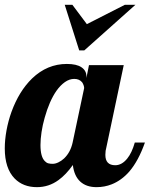

<svg xmlns="http://www.w3.org/2000/svg" viewBox="-33 -770 621 796"><path d="M235.4 -750H267.1L327.1 -669.9L484.4 -750H528.3L316.4 -561H295.4ZM27.8 -29.8Q-13.2 -71.8 -13.2 -154.8Q-13.2 -189.9 -6.1 -229Q1 -268.1 14.6 -306.2Q45.9 -392.1 100.1 -444.8Q162.6 -504.9 244.1 -504.9Q284.7 -504.9 304.9 -491Q325.2 -477.1 325.2 -454.1V-446.8L335.9 -500H480L408.2 -160.2Q403.8 -145.5 403.8 -127.9Q403.8 -85 444.8 -85Q472.2 -85 494.6 -112.8Q513.7 -136.2 525.9 -179.2H567.9Q541 -103 502.9 -58.6Q470.7 -22 430.2 -5.9Q400.4 5.9 367.2 5.9Q324.7 5.9 299.6 -17.3Q274.4 -40.5 269 -85.9Q240.7 -45.9 209.5 -23.4Q169.4 5.9 120.1 5.9Q63 5.9 27.8 -29.8ZM232.9 -113.3Q259.3 -138.7 268.1 -179.2L315.9 -404.8Q315.9 -409.7 313.7 -416.3Q311.5 -422.9 307.6 -428.7Q295.9 -442.9 274.9 -442.9Q254.9 -442.9 236.1 -429.7Q217.3 -416.5 200.7 -393.1Q171.4 -350.6 152.3 -282.2Q143.6 -252 139.2 -222.4Q134.8 -192.9 134.8 -168.9Q134.8 -119.1 153.3 -101.6Q159.7 -94.7 167.5 -92.8Q175.3 -90.8 185.1 -90.8Q196.3 -90.8 208.7 -96.7Q221.2 -102.5 232.9 -113.3Z"/></svg>

Font: Pattaya
Style: Regular
Weight: 400
Designer: Pablo Impallari / Thai characters Designed by Thanarat Vachiruckul and Suppakit Chalermlarp
Foundry: Pablo Impallari
Version: Version 2.001